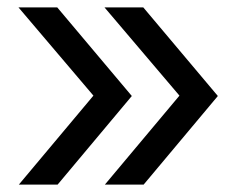

<svg xmlns="http://www.w3.org/2000/svg" viewBox="-20 -540 640 520"><path d="M264 -40 466 -281 263 -520H368L570 -280L369 -40ZM31 -40 233 -281 30 -520H135L337 -280L136 -40Z"/></svg>

Font: Tiny
Style: Regular
Weight: 400
Designer: Philipp Nurullin, Konstantin Bulenkov
Foundry: JetBrains
Version: Version 2.251; ttfautohint (v1.8.4.7-5d5b)